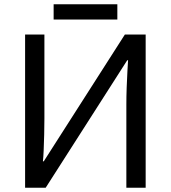

<svg xmlns="http://www.w3.org/2000/svg" viewBox="-20 -875 796 895"><path d="M97 0V-714H187V-322Q187 -289 186 -248Q185 -207 183.5 -173Q182 -139 180 -123H184L562 -714H659V0H569V-388Q569 -425 570.5 -467Q572 -509 574 -544Q576 -579 577 -594H573L193 0ZM527 -855V-784H230V-855Z"/></svg>

Font: Noto Sans Living
Style: Regular
Weight: 400
Designer: Monotype Design Team
Foundry: Monotype Imaging Inc.
Version: Version 2.013; ttfautohint (v1.8.4.7-5d5b)